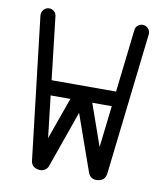

<svg xmlns="http://www.w3.org/2000/svg" viewBox="-76 -722 673 786"><g transform="rotate(10 260.0 -329.5)"><path d="M424 -632Q425 -644 434 -651.5Q443 -659 454 -659Q468 -659 477.5 -648.5Q487 -638 485 -624L417 -34Q413 -5 384 -1Q354 3 343 -24L260 -259L177 -24Q173 -12 162 -5.5Q151 1 138 -1Q107 -5 104 -34L35 -624Q34 -638 43 -648.5Q52 -659 66 -659Q77 -659 86 -651.5Q95 -644 96 -632L126 -371H394ZM133 -309 153 -135 215 -309ZM306 -309 367 -136 387 -309Z"/></g></svg>

Font: Libertine Sup Medium
Style: Regular
Weight: 500
Designer: Bastien Sozeau
Foundry: NBR — Bastien Sozeau
Version: Version 2.003; ttfautohint (v1.8.4.7-5d5b);gftools[0.9.33]